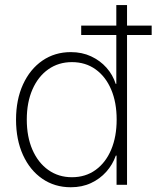

<svg xmlns="http://www.w3.org/2000/svg" viewBox="-20 -748 634 777"><path d="M266.6 9.8Q201.2 9.8 151.1 -24.7Q101.1 -59.1 73 -120.8Q44.9 -182.6 44.9 -263.7Q44.9 -344.7 73.2 -406.5Q101.6 -468.3 151.6 -502.7Q201.7 -537.1 266.6 -537.1Q312 -537.1 348.6 -520Q385.3 -502.9 410.9 -474.1Q436.5 -445.3 448.2 -408.7H450.7V-727.5H494.1V0H451.7V-118.2H448.7Q436 -82 410.2 -53Q384.3 -23.9 348.1 -7.1Q312 9.8 266.6 9.8ZM271 -30.8Q326.2 -30.8 366.9 -60.3Q407.7 -89.8 429.9 -142.3Q452.1 -194.8 452.1 -264.2Q452.1 -333.5 429.9 -385.7Q407.7 -438 366.9 -467.3Q326.2 -496.6 271 -496.6Q216.8 -496.6 175.5 -467.5Q134.3 -438.5 111.3 -386Q88.4 -333.5 88.4 -264.2Q88.4 -194.3 111.3 -141.8Q134.3 -89.4 175.5 -60.1Q216.8 -30.8 271 -30.8ZM308.6 -606.4V-644.5H593.8V-606.4Z"/></svg>

Font: Inter 24pt ExtraLight
Style: Regular
Weight: 250
Designer: Rasmus Andersson
Foundry: rsms
Version: Version 4.001;git-66647c0bb